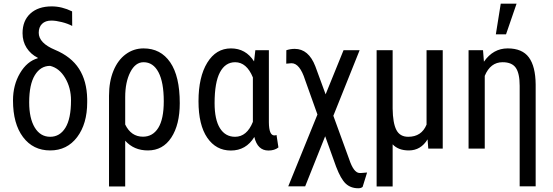

<svg xmlns="http://www.w3.org/2000/svg" viewBox="-20 -798 2968 1031"><path d="M136.7 -248.5Q136.7 -162.6 166.7 -113Q196.8 -63.5 249.5 -63.5Q301.3 -63.5 331.3 -112.1Q361.3 -160.6 361.3 -258.8Q361.3 -326.7 329.8 -379.6Q298.3 -432.6 249 -444.3Q197.8 -444.3 167.2 -394.5Q136.7 -344.7 136.7 -248.5ZM101.1 -619.6Q101.1 -687 143.1 -725.3Q185.1 -763.7 257.8 -763.7Q312.5 -763.7 367.2 -736.8L367.7 -658.7Q343.8 -671.4 311.8 -679.4Q279.8 -687.5 255.9 -687.5Q223.6 -687.5 205.8 -669.9Q188 -652.3 188 -622.1Q188 -566.9 275.1 -530.5Q362.3 -494.1 404.3 -428.7Q446.3 -363.3 448.2 -267.1V-248.5Q448.2 -133.3 394.3 -61.8Q340.3 9.8 249.5 9.8Q157.7 9.8 103.8 -61.8Q49.8 -133.3 49.8 -258.8Q49.8 -341.3 87.4 -405Q125 -468.8 183.1 -485.4L182.6 -487.8Q145 -506.8 123 -541Q101.1 -575.2 101.1 -619.6Z M652.3 -129.4Q684.1 -64 747.6 -64Q800.3 -64 829.8 -111.1Q859.4 -158.2 859.4 -254.4Q859.4 -356 831.1 -409.9Q802.7 -463.9 751 -463.9Q707 -463.9 679.7 -410.6Q652.3 -357.4 652.3 -275.9ZM751 -538.1Q842.8 -538.1 894 -463.4Q945.3 -388.7 945.3 -244.1Q945.3 -128.4 899.9 -59.3Q854.5 9.8 774.4 9.8Q698.7 9.8 652.3 -42.5V203.1H565.4V-283.7Q565.4 -359.9 589.1 -417.7Q612.8 -475.6 655.3 -506.8Q697.8 -538.1 751 -538.1Z M1132.3 -244.1Q1132.3 -155.8 1161.1 -109.6Q1189.9 -63.5 1242.2 -63.5Q1305.7 -63.5 1337.9 -143.6V-382.3Q1304.2 -463.9 1242.7 -463.9Q1189.9 -463.9 1161.1 -409.7Q1132.3 -355.5 1132.3 -244.1ZM1423.8 -528.3V-141.1Q1424.3 -70.8 1453.1 -70.8Q1460 -70.8 1464.8 -73.2L1475.1 -6.3Q1454.1 10.3 1421.4 10.3Q1362.8 10.3 1345.7 -62.5Q1301.3 10.3 1219.7 10.3Q1140.1 10.3 1093 -58.3Q1045.9 -127 1045.9 -254.4Q1045.9 -384.8 1093 -461.4Q1140.1 -538.1 1220.2 -538.1Q1299.8 -538.1 1344.2 -468.3L1351.1 -528.3Z M1562.5 -535.6Q1637.2 -535.6 1673.3 -441.9L1728.5 -291.5L1824.7 -528.3H1911.1L1770 -176.3L1855 57.1Q1879.4 130.4 1910.6 130.9H1919.9L1951.2 128.4L1927.2 205.6Q1918.9 212.9 1903.8 212.9Q1863.3 212.9 1836.7 188.2Q1810.1 163.6 1784.7 96.7L1726.1 -66.4L1618.7 202.6H1527.8L1684.6 -183.1L1618.2 -369.1Q1589.8 -458.5 1545.4 -458.5L1517.1 -456.1L1517.6 -528.3Q1539.6 -535.6 1562.5 -535.6Z M2088.4 -528.3V-214.8Q2089.4 -137.2 2108.4 -100.3Q2127.4 -63.5 2171.9 -63.5Q2243.7 -63.5 2270.5 -128.9V-528.3H2357.4V0H2279.8L2275.9 -49.8Q2239.7 9.8 2175.3 9.8Q2119.1 9.8 2088.4 -22.9V203.1H2002.4V-528.3Z M2573.7 -528.3 2578.6 -466.8Q2628.4 -538.1 2706.1 -538.1Q2784.2 -538.1 2819.8 -490Q2855.5 -441.9 2856.4 -344.2V202.6H2770.5V-337.4Q2770.5 -403.8 2749.8 -433.8Q2729 -463.9 2678.7 -463.9Q2613.3 -463.9 2583 -390.6V0H2496.1V-528.3ZM2668.9 -778.3H2753.9L2697.3 -613.8H2642.6Z"/></svg>

Font: MAUL Condensed
Style: Condensed Regular
Weight: 400
Designer: MAUL
Version: Version 1.0; 2020; ttfautohint (v1.8.3)